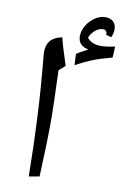

<svg xmlns="http://www.w3.org/2000/svg" viewBox="-95 -906 629 971"><g transform="rotate(10 220.0 -420.5)"><path d="M178.7 -545.9Q185.5 -347.7 185.5 -314.9V-272Q185.5 -185.5 177.7 0L123.5 9.8Q121.6 -149.4 116.2 -254.9L113.8 -306.2Q108.4 -424.8 91.3 -607.9L90.3 -624Q90.3 -660.6 109.1 -682.6Q127.9 -704.6 168.5 -712.9Q179.7 -668.5 189.5 -639.2L210.4 -573.2ZM384.3 -764.2 385.3 -770Q385.3 -776.4 379.9 -782.7Q374.5 -789.1 366.2 -789.1Q343.8 -789.1 324.7 -772.7Q305.7 -756.3 296.9 -733.4Q320.3 -703.6 368.7 -703.6Q395 -703.6 439.9 -713.4L437 -656.2Q373 -639.2 337.2 -624.8Q301.3 -610.4 253.9 -585L251 -642.1Q264.6 -651.4 279.8 -659.2Q294.9 -667 309.1 -675.3Q254.9 -685.1 254.9 -734.4Q254.9 -761.2 270.5 -788.3Q286.1 -815.4 312.5 -833.3Q338.9 -851.1 364.3 -851.1Q392.6 -851.1 407.2 -836.9Q421.9 -822.8 421.9 -796.4Q421.9 -788.1 418.9 -775.9Q416 -763.7 412.1 -756.3Z"/></g></svg>

Font: Droid Arabic Naskh Colored
Style: Regular
Weight: 400
Designer: Pascal Zoghbi
Foundry: Ascender Corporation
Version: Version 1.00